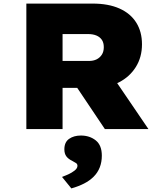

<svg xmlns="http://www.w3.org/2000/svg" viewBox="-20 -720 924 1071"><path d="M127 0V-700H497Q585 -700 646.5 -672.5Q708 -645 740 -594Q772 -543 772 -473Q772 -401 737.5 -346Q703 -291 643 -260.5Q583 -230 506 -230H329V0ZM565 0 353 -316 576 -341 808 0ZM329 -380H476Q501 -380 519 -389Q537 -398 548 -415Q559 -432 559 -457Q559 -482 548 -498Q537 -514 517.5 -522Q498 -530 472 -530H329ZM378 331 326 267Q340 262 360 253Q380 244 396 231.5Q412 219 412 205Q412 195 404.5 190Q397 185 384 178Q361 167 350 152Q339 137 339 113Q339 73 365.5 54.5Q392 36 431 36Q480 36 514 63Q548 90 548 148Q548 184 536.5 213.5Q525 243 502.5 265.5Q480 288 448.5 304Q417 320 378 331Z"/></svg>

Font: Lexend Giga Black
Style: Regular
Weight: 900
Designer: Bonnie Shaver-Troup, Thomas Jockin
Foundry: Lexend
Version: Version 1.007